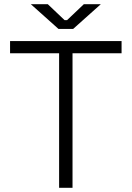

<svg xmlns="http://www.w3.org/2000/svg" viewBox="-20 -896 628 916"><path d="M262 0V-642H28V-700H560V-642H326V0ZM259 -758 127 -876H208L288 -800H300L380 -876H461L329 -758Z"/></svg>

Font: Space Grotesk Light
Style: Regular
Weight: 300
Designer: Florian Karsten
Foundry: Florian Karsten
Version: Version 2.000